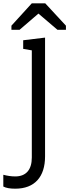

<svg xmlns="http://www.w3.org/2000/svg" viewBox="-98 -951 418 1159"><path d="M-6 188C111 188 174 117 174 -7V-724L42 -708V-656L94 -647V0C94 74 59 114 -6 114C-31 114 -55 110 -78 104V175C-61 184 -37 188 -6 188ZM-29 -796V-771H20L134 -869L249 -771H300V-796L175 -931H94Z"/></svg>

Font: Frost Regular
Style: Regular
Weight: 400
Designer: Lee Frost
Foundry: Lee Frost for Ice Communication Norge AS
Version: Version 2.011;hotconv 1.0.107;makeotfexe 2.5.65593